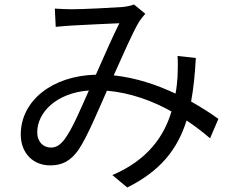

<svg xmlns="http://www.w3.org/2000/svg" viewBox="-20 -771 1040 851"><path d="M848 -514 767 -523C769 -495 768 -461 767 -431C765 -407 763 -382 758 -356C678 -394 585 -426 484 -437C526 -530 570 -632 598 -677C606 -689 615 -699 624 -710L574 -751C561 -746 543 -742 524 -740C482 -737 351 -730 298 -730C278 -730 249 -731 223 -733L227 -652C251 -654 279 -657 301 -658C347 -661 469 -666 509 -668C478 -606 440 -519 405 -440C208 -435 72 -322 72 -175C72 -91 128 -38 202 -38C254 -38 292 -56 328 -107C366 -163 415 -281 454 -369C558 -360 656 -324 740 -277C708 -169 636 -62 478 5L544 60C689 -12 766 -107 807 -237C846 -211 881 -184 911 -158L948 -244C916 -267 875 -294 827 -321C838 -379 844 -443 848 -514ZM374 -370C339 -292 301 -199 265 -152C244 -126 228 -117 205 -117C173 -117 145 -141 145 -185C145 -271 228 -359 374 -370Z"/></svg>

Font: Noto Sans HK
Style: Regular
Weight: 400
Designer: Ryoko NISHIZUKA 西塚涼子 (kana, bopomofo & ideographs); Paul D. Hunt (Latin, Greek & Cyrillic); Sandoll Communications 산돌커뮤니
Foundry: Adobe
Version: Version 2.004;hotconv 1.0.118;makeotfexe 2.5.65603